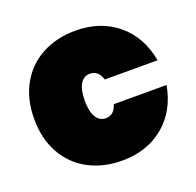

<svg xmlns="http://www.w3.org/2000/svg" viewBox="-106 -683 821 803"><g transform="rotate(-20 304.5 -282.0)"><path d="M20 -282Q20 -370 56.5 -435.5Q93 -501 158.5 -536Q224 -571 308 -571Q418 -571 493.5 -509Q569 -447 589 -337H354Q341 -381 303 -381Q276 -381 260.5 -356Q245 -331 245 -282Q245 -233 260.5 -208Q276 -183 303 -183Q341 -183 354 -227H589Q569 -117 493.5 -55Q418 7 308 7Q224 7 158.5 -28Q93 -63 56.5 -128.5Q20 -194 20 -282Z"/></g></svg>

Font: Fz Poppins Black
Style: Regular
Weight: 900
Designer: Ninad Kale (Devanagari), Jonny Pinhorn (Latin)
Foundry: Indian Type Foundry
Version: Vit hóa bi Vntype.Com & FontZin.Com